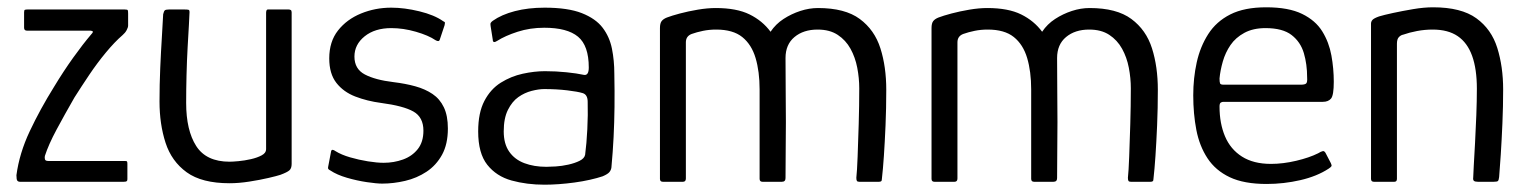

<svg xmlns="http://www.w3.org/2000/svg" viewBox="-20 -498 4195 526"><path d="M25 -18Q33 -78 61.5 -138.5Q90 -199 128 -260Q154 -303 180.5 -340Q207 -377 230 -404Q234 -408 234.5 -410.5Q235 -413 228 -414H54Q50 -414 48 -416Q46 -418 46 -422V-464Q46 -470 48 -471Q50 -472 55 -472H322Q329 -472 330 -470Q331 -468 331 -461V-428Q331 -423 327 -415.5Q323 -408 316 -402Q294 -383 270 -354Q246 -325 224.5 -293Q203 -261 184 -231Q157 -184 135 -143Q113 -102 103 -71Q102 -67 103 -62Q104 -57 112 -57H322Q327 -57 328 -55.5Q329 -54 329 -49V-7Q329 -3 327 -1.5Q325 0 319 0H35Q30 0 27.5 -3Q25 -6 25 -18Z M609 4Q533 4 491.5 -26Q450 -56 433.5 -107Q417 -158 417 -220Q417 -266 419 -312Q421 -358 423.5 -397Q426 -436 427 -459Q429 -468 432 -470Q435 -472 443 -472H486Q494 -472 497 -471Q500 -470 499 -460Q499 -454 497.5 -429Q496 -404 494 -368Q492 -332 491 -292Q490 -252 490 -216Q490 -141 517.5 -98Q545 -55 609 -55Q617 -55 633.5 -56.5Q650 -58 667.5 -62Q685 -66 697 -72.5Q709 -79 709 -89V-463Q709 -466 710 -469Q711 -472 714 -472H771Q774 -472 776.5 -470.5Q779 -469 779 -464V-49Q779 -37 773 -31.5Q767 -26 748 -19Q739 -16 715.5 -10.5Q692 -5 663 -0.5Q634 4 609 4Z M887 -83Q888 -88 891.5 -87.5Q895 -87 899 -84Q915 -74 939 -67Q963 -60 988 -56Q1013 -52 1031 -52Q1059 -52 1084 -61Q1109 -70 1124.5 -89.5Q1140 -109 1140 -140Q1140 -177 1112.5 -192.5Q1085 -208 1024 -216Q986 -221 953.5 -233.5Q921 -246 901.5 -271Q882 -296 882 -338Q882 -384 906 -414.5Q930 -445 969 -461Q1008 -477 1052 -477Q1088 -477 1129 -467Q1170 -457 1194 -440Q1199 -438 1199 -435.5Q1199 -433 1198 -429L1185 -390Q1183 -382 1173 -388Q1154 -401 1119.5 -411Q1085 -421 1052 -421Q1007 -421 979 -398.5Q951 -376 951 -343Q951 -309 979.5 -294Q1008 -279 1058 -273Q1091 -269 1118 -261.5Q1145 -254 1165 -240.5Q1185 -227 1196 -204Q1207 -181 1207 -146Q1207 -103 1191 -74Q1175 -45 1148.5 -27.5Q1122 -10 1090 -2.5Q1058 5 1027 5Q1012 5 985 1Q958 -3 930.5 -11Q903 -19 885 -31Q881 -33 879.5 -35Q878 -37 879 -41Z M1472 8Q1423 8 1381.5 -3.5Q1340 -15 1315 -46.5Q1290 -78 1290 -138Q1290 -189 1307 -221.5Q1324 -254 1352 -271.5Q1380 -289 1412 -296Q1444 -303 1473 -303Q1503 -303 1532 -300Q1561 -297 1579 -293Q1593 -290 1593 -313Q1593 -373 1563.5 -397.5Q1534 -422 1471 -422Q1432 -422 1398 -411Q1364 -400 1342 -386Q1336 -382 1333 -383Q1330 -384 1330 -389L1324 -427Q1323 -433 1324.5 -435.5Q1326 -438 1330 -441Q1354 -458 1390.5 -467.5Q1427 -477 1472 -477Q1536 -477 1574 -462Q1612 -447 1631 -422Q1650 -397 1656.5 -364.5Q1663 -332 1663 -296Q1664 -247 1663.5 -205Q1663 -163 1661 -122.5Q1659 -82 1655 -39Q1654 -32 1649.5 -26.5Q1645 -21 1631 -15Q1616 -10 1596 -5.5Q1576 -1 1554 2Q1532 5 1511 6.5Q1490 8 1472 8ZM1477 -41Q1486 -41 1502.5 -42Q1519 -43 1537 -47Q1555 -51 1568 -57.5Q1581 -64 1583 -74Q1587 -104 1589 -144Q1591 -184 1590 -219Q1590 -239 1576 -243Q1563 -247 1534 -250.5Q1505 -254 1471 -254Q1456 -254 1436.5 -249Q1417 -244 1400 -232Q1383 -220 1371.5 -197Q1360 -174 1360 -138Q1360 -104 1375 -82.5Q1390 -61 1416.5 -51Q1443 -41 1477 -41Z M1796 0Q1788 0 1788 -8V-421Q1788 -434 1792.5 -440Q1797 -446 1807 -450Q1820 -455 1842.5 -461Q1865 -467 1891.5 -471.5Q1918 -476 1941 -476Q1998 -476 2033.5 -458.5Q2069 -441 2091 -411Q2105 -432 2126.5 -446Q2148 -460 2172.5 -468Q2197 -476 2221 -476Q2295 -476 2335.5 -446Q2376 -416 2392 -365.5Q2408 -315 2408 -252Q2408 -201 2406 -154.5Q2404 -108 2401.5 -71Q2399 -34 2396 -8Q2396 -3 2394 -1.5Q2392 0 2388 0H2334Q2329 0 2327.5 -2.5Q2326 -5 2326 -11Q2328 -29 2329.5 -68.5Q2331 -108 2332.5 -158Q2334 -208 2334 -256Q2334 -284 2328.5 -312.5Q2323 -341 2310 -364.5Q2297 -388 2275 -402.5Q2253 -417 2220 -417Q2181 -417 2156.5 -396.5Q2132 -376 2132 -339Q2132 -287 2132.5 -244Q2133 -201 2133 -163.5Q2133 -126 2132.5 -89Q2132 -52 2132 -10Q2132 0 2122 0H2069Q2061 0 2061 -8V-253Q2061 -302 2050 -339Q2039 -376 2013.5 -396.5Q1988 -417 1942 -417Q1923 -417 1906 -413.5Q1889 -410 1875 -405Q1859 -399 1859 -382V-9Q1859 0 1851 0Z M2540 0Q2532 0 2532 -8V-421Q2532 -434 2536.5 -440Q2541 -446 2551 -450Q2564 -455 2586.5 -461Q2609 -467 2635.5 -471.5Q2662 -476 2685 -476Q2742 -476 2777.5 -458.5Q2813 -441 2835 -411Q2849 -432 2870.5 -446Q2892 -460 2916.5 -468Q2941 -476 2965 -476Q3039 -476 3079.5 -446Q3120 -416 3136 -365.5Q3152 -315 3152 -252Q3152 -201 3150 -154.5Q3148 -108 3145.5 -71Q3143 -34 3140 -8Q3140 -3 3138 -1.5Q3136 0 3132 0H3078Q3073 0 3071.5 -2.5Q3070 -5 3070 -11Q3072 -29 3073.5 -68.5Q3075 -108 3076.5 -158Q3078 -208 3078 -256Q3078 -284 3072.5 -312.5Q3067 -341 3054 -364.5Q3041 -388 3019 -402.5Q2997 -417 2964 -417Q2925 -417 2900.5 -396.5Q2876 -376 2876 -339Q2876 -287 2876.5 -244Q2877 -201 2877 -163.5Q2877 -126 2876.5 -89Q2876 -52 2876 -10Q2876 0 2866 0H2813Q2805 0 2805 -8V-253Q2805 -302 2794 -339Q2783 -376 2757.5 -396.5Q2732 -417 2686 -417Q2667 -417 2650 -413.5Q2633 -410 2619 -405Q2603 -399 2603 -382V-9Q2603 0 2595 0Z M3249 -237Q3249 -284 3258.5 -327Q3268 -370 3290 -404.5Q3312 -439 3350.5 -458.5Q3389 -478 3449 -478Q3510 -478 3547 -460Q3584 -442 3602.5 -412Q3621 -382 3627.5 -346Q3634 -310 3634 -274Q3634 -237 3626.5 -228Q3619 -219 3604 -219H3331Q3328 -219 3324.5 -217Q3321 -215 3321 -206Q3321 -160 3336 -124.5Q3351 -89 3382.5 -69Q3414 -49 3462 -49Q3495 -49 3531 -57.5Q3567 -66 3591 -78Q3599 -83 3604 -84Q3609 -85 3613 -76L3626 -51Q3629 -45 3627.5 -42.5Q3626 -40 3620 -36Q3588 -15 3542.5 -4.5Q3497 6 3450 6Q3388 6 3349 -12.5Q3310 -31 3288 -64.5Q3266 -98 3257.5 -142Q3249 -186 3249 -237ZM3561 -286Q3561 -322 3552 -352.5Q3543 -383 3518.5 -402Q3494 -421 3447 -421Q3413 -421 3389 -408Q3365 -395 3351 -374.5Q3337 -354 3330 -329.5Q3323 -305 3321 -283Q3321 -273 3322.5 -269.5Q3324 -266 3332 -266H3544Q3554 -266 3558 -269Q3562 -272 3561 -286Z M3744 0Q3736 0 3736 -8Q3736 -114 3736 -220Q3736 -326 3736 -433Q3736 -439 3740 -443.5Q3744 -448 3758 -453Q3771 -457 3796.5 -462.5Q3822 -468 3851.5 -473Q3881 -478 3906 -478Q3983 -478 4024.5 -448Q4066 -418 4082 -366.5Q4098 -315 4098 -253Q4098 -207 4096 -160.5Q4094 -114 4091.5 -75Q4089 -36 4087 -13Q4086 -4 4083.5 -2Q4081 0 4072 0H4029Q4021 0 4018 -2.5Q4015 -5 4016 -12Q4016 -18 4017.5 -44Q4019 -70 4021 -106.5Q4023 -143 4024.5 -182.5Q4026 -222 4026 -255Q4026 -309 4013 -345Q4000 -381 3973.5 -399Q3947 -417 3905 -417Q3883 -417 3862 -413Q3841 -409 3824 -403Q3818 -402 3812.5 -396.5Q3807 -391 3807 -378Q3807 -322 3807 -260Q3807 -198 3807 -134.5Q3807 -71 3807 -8Q3807 0 3800 0Z"/></svg>

Font: Glory Thin
Style: Regular
Weight: 400
Version: Version 1.011